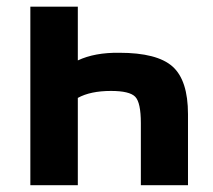

<svg xmlns="http://www.w3.org/2000/svg" viewBox="-20 -543 626 565"><path d="M209 -365.2Q258.8 -388.7 331.1 -387.7Q442.4 -387.7 487.8 -347.2Q533.2 -306.6 533.2 -207V2H394.5V-180.7Q394.5 -241.2 377.9 -258.3Q361.3 -275.4 306.6 -275.4Q246.1 -275.4 209 -254.9V2H69.3V-523.4H209Z"/></svg>

Font: Gen Shin Gothic Bold
Style: Bold
Weight: 700
Designer: [Source Han Sans]
Ryoko NISHIZUKA  (kana & ideographs); Paul D. Hunt (Latin, Greek & Cyrillic); Wenlong ZHANG  (bopomofo
Version: Version 1.002.20150607